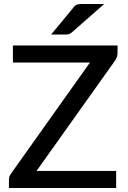

<svg xmlns="http://www.w3.org/2000/svg" viewBox="-20 -947 643 967"><path d="M565 0H25V-41.5Q25 -59 35 -72L433 -632H45V-718H572V-679Q572 -662 561 -644L164 -86H565ZM308 -773H237.5L350.5 -910Q359 -921 368.5 -924Q378 -927 395 -927H505L342 -784Q334 -777 326.8 -775Q319.5 -773 308 -773Z"/></svg>

Font: Verano Sans Medium
Style: Regular
Weight: 500
Designer: Lukasz Dziedzic with Adam Twardoch and Botio Nikoltchev
Foundry: tyPoland Lukasz Dziedzic
Version: Version 3.001;December 28, 2019;FontCreator 12.0.0.2547 64-b